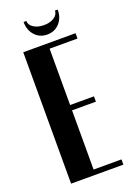

<svg xmlns="http://www.w3.org/2000/svg" viewBox="-159 -900 663 960"><g transform="rotate(-20 172.5 -420.5)"><path d="M265.1 -840.8H279.8Q279.8 -797.4 254.4 -769.3Q229 -741.2 189 -741.2Q148.9 -741.2 123.5 -769.3Q98.1 -797.4 98.1 -840.8H112.8Q112.8 -819.3 134.8 -805.2Q156.7 -791 189.9 -791Q222.2 -791 243.7 -805.2Q265.1 -819.3 265.1 -840.8ZM44.9 -699.2H323.2V-670.9H174.8V-371.1H301.8V-342.8H174.8V-27.8H323.2V0H44.9Z"/></g></svg>

Font: Moniqa Black Heading
Style: Regular
Weight: 900
Designer: Rajesh Rajput
Foundry: Rajesh Rajput
Version: Version 1.000